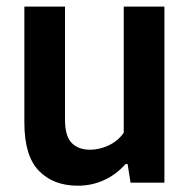

<svg xmlns="http://www.w3.org/2000/svg" viewBox="-20 -566 589 595"><path d="M55.5 -186V-545.5H181.5V-194.5Q181.5 -144.5 202 -123.2Q222.5 -102 259.5 -102Q287.5 -102 316.2 -115.2Q345 -128.5 363.5 -154.5V-545.5H489.5V0H384.5L375.5 -57.5H369Q339.5 -24.5 301.8 -7.5Q264 9.5 221.5 9.5Q145 9.5 100.2 -37Q55.5 -83.5 55.5 -186Z"/></svg>

Font: Encode Sans Semi Condensed SmBd
Style: Regular
Weight: 600
Width: 4
Designer: Multiple Designers
Foundry: Impallari Type
Version: Version 2.000